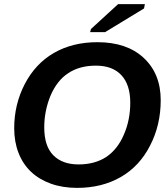

<svg xmlns="http://www.w3.org/2000/svg" viewBox="-20 -903 818 933"><path d="M453 -698Q596 -698 678 -622Q761 -545 761 -416Q761 -295 709 -195Q658 -95 566.5 -42.5Q475 10 355 10Q284 10 227 -10.5Q170 -31 130.5 -68.5Q91 -106 70 -160Q49 -214 49 -280Q49 -395 100 -494Q152 -594 242.5 -646Q333 -698 453 -698ZM446 -584Q366 -584 311 -547Q257 -512 225 -437Q195 -363 195 -284Q195 -193 239 -148.5Q283 -104 362 -104Q440 -104 496 -140Q552 -178 582 -249Q613 -320 613 -404Q613 -491 570 -537.5Q527 -584 446 -584ZM418 -747 422 -762 554 -883H684L680 -862L491 -747Z"/></svg>

Font: Libra Sans Modern
Style: Bold Italic
Weight: 700
Italic angle: -12°
Foundry: Stefan Peev, Context Ltd
Version: Version 1.000